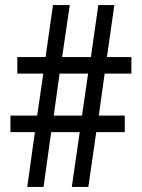

<svg xmlns="http://www.w3.org/2000/svg" viewBox="-20 -734 556 754"><path d="M391 -445H496V-510H400L429 -714H366L337 -510H224L254 -714H188L159 -510H48V-445H150L126 -280H21V-215H117L87 0H151L181 -215H293L262 0H327L358 -215H470V-280H368ZM191 -280 214 -445H326L302 -280Z"/></svg>

Font: Noto Sans Khmer UI Condensed
Style: Regular
Weight: 400
Width: 3
Designer: Danh Hong and the Monotype Design Team
Foundry: Monotype Imaging Inc.
Version: Version 2.002